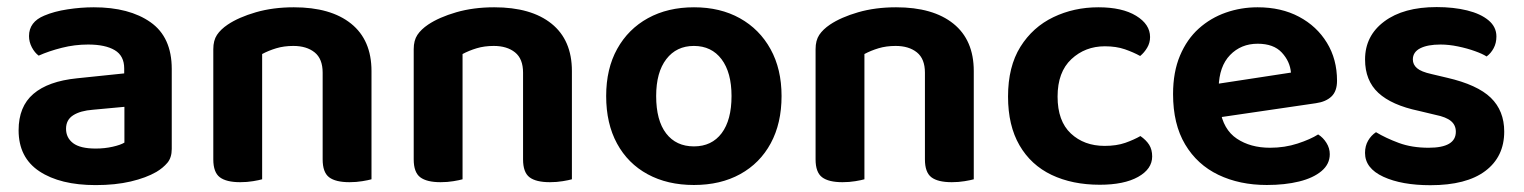

<svg xmlns="http://www.w3.org/2000/svg" viewBox="-20 -513 4349 548"><path d="M253.2 -89Q278.7 -89 301.6 -94.2Q324.5 -99.4 335.1 -106V-208.1L245.5 -199.8Q209.3 -197.1 188.9 -184Q168.5 -171 168.5 -145.5Q168.5 -119.7 188.8 -104.3Q209.1 -89 253.2 -89ZM247.6 -492.2Q349.1 -492.2 409.7 -449.5Q470.2 -406.9 470.2 -316.3V-87.9Q470.2 -63.2 457.8 -48.4Q445.3 -33.6 426.3 -22.3Q397.1 -5.4 353.1 5Q309.1 15.3 253.2 15.3Q151.9 15.3 92.5 -24Q33.1 -63.3 33.1 -141.2Q33.1 -208.9 75.3 -245Q117.5 -281.2 199.7 -289.5L334.5 -303.5V-317.6Q334.5 -353.8 307.5 -369.8Q280.4 -385.9 231.4 -385.9Q193 -385.9 156.2 -376.5Q119.4 -367.2 90.4 -354.2Q79.1 -362.5 70.9 -377.9Q62.8 -393.4 62.8 -410Q62.8 -450.5 106.3 -468.4Q134.6 -480.5 172.7 -486.3Q210.9 -492.2 247.6 -492.2Z M1040.3 -310.3V-214.9H900.9V-305.6Q900.9 -345.1 878 -363.5Q855.1 -381.9 817.2 -381.9Q790.4 -381.9 768.3 -375.2Q746.3 -368.5 728.2 -358.8V-214.9H588.8V-372.7Q588.8 -397.6 599.3 -413.4Q609.8 -429.2 630.1 -442.9Q661.4 -463.8 710.3 -478Q759.3 -492.2 818.6 -492.2Q924.1 -492.2 982.2 -445.4Q1040.3 -398.6 1040.3 -310.3ZM588.8 -262H728.2V-1.3Q719.3 1.3 702.3 4.1Q685.4 7 665.5 7Q626 7 607.4 -7.1Q588.8 -21.2 588.8 -58.1ZM900.9 -262H1040.3V-1.3Q1031.3 1.3 1014.2 4.1Q997.1 7 977.6 7Q937.7 7 919.3 -7.1Q900.9 -21.2 900.9 -58.1Z M1612.3 -310.3V-214.9H1472.9V-305.6Q1472.9 -345.1 1450 -363.5Q1427.1 -381.9 1389.2 -381.9Q1362.4 -381.9 1340.3 -375.2Q1318.3 -368.5 1300.2 -358.8V-214.9H1160.8V-372.7Q1160.8 -397.6 1171.3 -413.4Q1181.8 -429.2 1202.1 -442.9Q1233.4 -463.8 1282.3 -478Q1331.3 -492.2 1390.6 -492.2Q1496.1 -492.2 1554.2 -445.4Q1612.3 -398.6 1612.3 -310.3ZM1160.8 -262H1300.2V-1.3Q1291.3 1.3 1274.3 4.1Q1257.4 7 1237.5 7Q1198 7 1179.4 -7.1Q1160.8 -21.2 1160.8 -58.1ZM1472.9 -262H1612.3V-1.3Q1603.3 1.3 1586.2 4.1Q1569.1 7 1549.6 7Q1509.7 7 1491.3 -7.1Q1472.9 -21.2 1472.9 -58.1Z M2210.7 -238.9Q2210.7 -161 2179.8 -104Q2149 -47.1 2092.8 -16.1Q2036.6 15 1960.6 15Q1884.9 15 1828.5 -15.7Q1772.1 -46.3 1741.1 -103.3Q1710.1 -160.3 1710.1 -238.9Q1710.1 -316.9 1741.6 -373.5Q1773.1 -430.2 1829.5 -461.2Q1886 -492.2 1960.8 -492.2Q2035.7 -492.2 2091.8 -460.9Q2147.9 -429.6 2179.3 -372.7Q2210.7 -315.9 2210.7 -238.9ZM1960.4 -381.9Q1910.7 -381.9 1881.8 -344.3Q1852.8 -306.7 1852.8 -238.9Q1852.8 -169.4 1881.2 -132.3Q1909.7 -95.2 1960.6 -95.2Q2011.4 -95.2 2039.7 -132.8Q2067.9 -170.4 2067.9 -238.9Q2067.9 -306.1 2039.4 -344Q2010.8 -381.9 1960.4 -381.9Z M2759.3 -310.3V-214.9H2619.9V-305.6Q2619.9 -345.1 2597 -363.5Q2574.1 -381.9 2536.2 -381.9Q2509.4 -381.9 2487.3 -375.2Q2465.3 -368.5 2447.2 -358.8V-214.9H2307.8V-372.7Q2307.8 -397.6 2318.3 -413.4Q2328.8 -429.2 2349.1 -442.9Q2380.4 -463.8 2429.3 -478Q2478.3 -492.2 2537.6 -492.2Q2643.1 -492.2 2701.2 -445.4Q2759.3 -398.6 2759.3 -310.3ZM2307.8 -262H2447.2V-1.3Q2438.3 1.3 2421.3 4.1Q2404.4 7 2384.5 7Q2345 7 2326.4 -7.1Q2307.8 -21.2 2307.8 -58.1ZM2619.9 -262H2759.3V-1.3Q2750.3 1.3 2733.2 4.1Q2716.1 7 2696.6 7Q2656.7 7 2638.3 -7.1Q2619.9 -21.2 2619.9 -58.1Z M3133.4 -380.9Q3077.3 -380.9 3037.9 -344.2Q2998.5 -307.4 2998.5 -237.3Q2998.5 -167.4 3036.4 -132Q3074.3 -96.6 3132.8 -96.6Q3166.8 -96.6 3191.9 -105.4Q3216.9 -114.3 3234.9 -124.7Q3251.2 -113.4 3259.9 -99.8Q3268.5 -86.1 3268.5 -66.5Q3268.5 -30.6 3228.3 -8.1Q3188.2 14.3 3118.9 14.3Q3040.7 14.3 2981.5 -13.8Q2922.4 -42 2889.8 -98.3Q2857.1 -154.6 2857.1 -237.3Q2857.1 -322.9 2892.4 -379.4Q2927.7 -435.8 2986.5 -464Q3045.3 -492.2 3114.9 -492.2Q3182.9 -492.2 3222.7 -467.9Q3262.5 -443.6 3262.5 -407.3Q3262.5 -390.7 3254.2 -376.8Q3245.9 -362.8 3234.2 -353.2Q3215.5 -363.6 3190.7 -372.3Q3165.8 -380.9 3133.4 -380.9Z M3414.8 -171.4 3409.5 -266.8 3664.6 -305.8Q3661.9 -337.7 3638.5 -363Q3615.1 -388.2 3569.6 -388.2Q3522.1 -388.2 3490.8 -355.9Q3459.6 -323.6 3458.3 -263.7L3462.2 -200.8Q3471.2 -143.3 3510.1 -117.3Q3549 -91.3 3604.9 -91.3Q3646.9 -91.3 3683.5 -103.3Q3720.2 -115.3 3742.2 -129.3Q3756.5 -120.4 3765.9 -105.2Q3775.4 -90.1 3775.4 -72.9Q3775.4 -44.6 3751.9 -24.8Q3728.4 -5 3688 5Q3647.5 15 3595.6 15Q3518 15 3457.5 -14Q3397 -43 3362.6 -100.8Q3328.1 -158.6 3328.1 -244.6Q3328.1 -307.5 3347.9 -354.3Q3367.7 -401.1 3401.5 -431.5Q3435.3 -461.8 3478.6 -477Q3521.9 -492.2 3569.3 -492.2Q3636.9 -492.2 3687.6 -465.2Q3738.4 -438.2 3767.2 -391Q3796.1 -343.9 3796.1 -282.5Q3796.1 -252.6 3780.1 -237.5Q3764.2 -222.4 3735.6 -218.4Z M4273.3 -137.5Q4273.3 -65.6 4219.3 -25Q4165.4 15.6 4062.5 15.6Q3980.6 15.6 3928.3 -8.5Q3876 -32.7 3876 -76.5Q3876 -96.4 3884.8 -111.6Q3893.6 -126.7 3907.3 -135.7Q3935.6 -118.7 3972.6 -105Q4009.6 -91.3 4057.6 -91.3Q4135.2 -91.3 4135.2 -136.9Q4135.2 -156 4121.3 -167.5Q4107.4 -179.1 4077.4 -185.1L4029.4 -196.6Q3951.9 -212.9 3914 -248Q3876.1 -283.1 3876.1 -343.3Q3876.1 -410.9 3931 -451.8Q3985.8 -492.8 4080.4 -492.8Q4128.8 -492.8 4167.4 -483.3Q4206 -473.8 4228.5 -455Q4251 -436.2 4251 -409Q4251 -390 4243.1 -375.4Q4235.3 -360.8 4223 -351.8Q4211.7 -359.2 4189.9 -367Q4168.1 -374.9 4141.7 -380.4Q4115.4 -385.9 4091.4 -385.9Q4054.6 -385.9 4033.6 -375.2Q4012.5 -364.4 4012.5 -343.3Q4012.5 -328.6 4024.4 -318.4Q4036.2 -308.1 4066.3 -301.5L4110.2 -291.1Q4196.7 -271.1 4235 -234Q4273.3 -196.8 4273.3 -137.5Z"/></svg>

Font: Baloo Tamma 2
Style: Regular
Weight: 400
Designer: Divya Kowshik, Shuchita Grover and Ek Type
Foundry: Ek Type
Version: Version 1.700